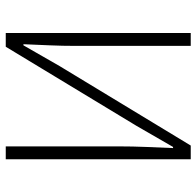

<svg xmlns="http://www.w3.org/2000/svg" viewBox="-28 -672 699 684"><g transform="rotate(-90 322.0 -329.5)"><path d="M97 0V-659H143V-255Q143 -207 141 -159Q139 -111 137 -63H141L216 -193L498 -659H547V0H501V-409Q501 -457 503 -502.5Q505 -548 507 -596H503L429 -467L146 0Z"/></g></svg>

Font: hySource Sans Pro Light
Style: Regular
Weight: 300
Designer: Paul D. Hunt
Foundry: Adobe Systems Incorporated
Version: Version 2.021;PS 2.000;hotconv 1.0.86;makeotf.lib2.5.63406